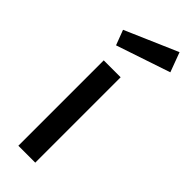

<svg xmlns="http://www.w3.org/2000/svg" viewBox="-248 -770 795 795"><g transform="rotate(45 149.0 -373.0)"><path d="M35 -646 266 -746 298 -660 60 -580ZM68 0V-500H167V0Z"/></g></svg>

Font: TitilliumText
Style: Medium
Weight: 500
Designer: Accademia di Belle Arti di Urbino and others
Foundry: Accademia di Belle Arti di Urbino and others.
Version: Version 60.001